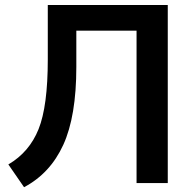

<svg xmlns="http://www.w3.org/2000/svg" viewBox="-20 -739 772 775"><path d="M13.7 -75.2Q98.6 -125 135.7 -217.8Q172.9 -310.5 172.9 -499V-718.8H657.2V0H531.2V-615.2H288.1V-468.8Q288.1 -269.5 235.4 -154.3Q182.6 -39.1 77.1 16.6Z"/></svg>

Font: Min Sans SemiBold
Style: Regular
Weight: 600
Designer: Jinseong-Kim, NotoSansCJK, Nunito
Foundry: Jinseong-Kim
Version: Version 1.400;Glyphs 3.1.2 (3151)